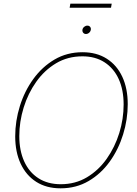

<svg xmlns="http://www.w3.org/2000/svg" viewBox="-20 -1024 752 1054"><path d="M312.5 9.8Q234.9 9.8 179.2 -25.6Q123.5 -61 93.5 -125.2Q63.5 -189.5 63.5 -275.4Q63.5 -359.9 89.1 -441.9Q114.7 -523.9 163.1 -590.6Q211.4 -657.2 279.5 -697.3Q347.7 -737.3 433.1 -737.3Q510.3 -737.3 565.9 -701.9Q621.6 -666.5 651.4 -602.5Q681.2 -538.6 681.2 -452.1Q681.2 -368.2 655.8 -285.9Q630.4 -203.6 582.5 -137Q534.7 -70.3 466.6 -30.3Q398.4 9.8 312.5 9.8ZM313.5 -12.7Q393.6 -12.7 457.3 -50.8Q521 -88.9 565.9 -152.6Q610.8 -216.3 634.8 -293.7Q658.7 -371.1 658.7 -450.2Q658.7 -530.8 631.6 -590.1Q604.5 -649.4 553.7 -682.1Q502.9 -714.8 432.6 -714.8Q352.1 -714.8 288.1 -676.8Q224.1 -638.7 179 -575Q133.8 -511.2 109.9 -433.6Q85.9 -356 85.9 -276.9Q85.9 -197.3 113 -137.7Q140.1 -78.1 191.2 -45.4Q242.2 -12.7 313.5 -12.7ZM451.7 -837.4Q442.4 -837.4 436.8 -844.2Q431.2 -851.1 432.6 -860.8Q434.1 -870.1 442.1 -876.7Q450.2 -883.3 459.5 -883.3Q469.2 -883.3 474.6 -876.7Q480 -870.1 478.5 -860.8Q477.1 -851.1 469.2 -844.2Q461.4 -837.4 451.7 -837.4ZM593.3 -1003.9 589.4 -981.4H362.3L366.2 -1003.9Z"/></svg>

Font: Inter 24pt Thin
Style: Italic
Weight: 250
Italic angle: -9.3988°
Version: Version 4.001;git-66647c0bb